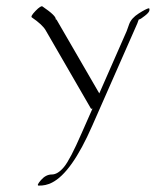

<svg xmlns="http://www.w3.org/2000/svg" viewBox="-20 -348 493 607"><path d="M450.2 -321.8Q453.1 -322.3 452.4 -315.4Q451.7 -308.6 438 -298.1Q424.3 -287.6 422.1 -287.1Q419.9 -286.6 418.9 -286.6Q418.5 -285.6 416.7 -281.2Q415 -276.9 414.1 -273.9L271.5 49.8Q206.5 198.2 144 229.5Q124.5 239.3 102.5 238.8Q94.2 238.8 109.6 221.2Q125 203.6 143.8 203.6Q162.6 203.6 182.1 180.2Q201.7 156.7 237.8 73.7L272.5 -4.9Q268.6 -2.9 267.1 -5.4L124.5 -252Q114.3 -270 80.6 -293Q75.7 -296.4 92.5 -313.7Q109.4 -331.1 114.3 -327.6Q158.7 -297.4 156.2 -286.6Q158.7 -287.1 159.2 -285.2L293.9 -52.7L380.4 -249.5Q381.3 -252 388.2 -271.2Q395 -290.5 418.5 -305.4Q441.9 -320.3 450.2 -321.8Z"/></svg>

Font: ML-NILA02
Style: Regular
Weight: 400
Version: Version ML-NILA02 1.0